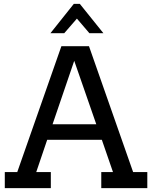

<svg xmlns="http://www.w3.org/2000/svg" viewBox="-20 -981 793 1001"><path d="M381 -884 315 -808H243L365 -961H396L519 -808H446ZM674 -84H748V0H508V-84H569L511 -252H226L169 -84H245V0H5V-84H70L300 -740H444ZM254 -333H482L367 -664Z"/></svg>

Font: Arvo
Style: Regular
Weight: 400
Designer: Anton Koovit (Cyrillic Expansion: Cyreal)
Foundry: Anton Koovit, Yassin Baggar
Version: Version 3.000